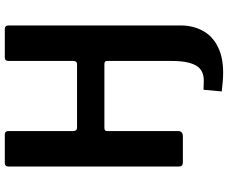

<svg xmlns="http://www.w3.org/2000/svg" viewBox="-95 -687 950 800"><g transform="rotate(-90 380.0 -287.0)"><path d="M674 -138V-10Q674 46 648.5 88.5Q623 131 571 152Q519 173 439 166L399 162L406 86L439 87Q487 89 506.5 55.5Q526 22 526 -45V-138ZM514 -327H246Q234 -327 234 -316V-20Q234 0 211 0H105Q94 0 90 -4.5Q86 -9 86 -18V-725Q86 -742 101 -742H220Q234 -742 234 -726V-457Q234 -441 248 -441H512Q526 -441 526 -456V-726Q526 -742 540 -742H659Q674 -742 674 -725V-17Q674 0 659 0H543Q526 0 526 -15V-316Q526 -327 514 -327Z"/></g></svg>

Font: Libre Franklin SemiBold
Style: Regular
Weight: 600
Designer: Pablo Impallari, Rodrigo Fuenzalida, Nhung Nguyen
Foundry: Impallari Type
Version: Version 3.000